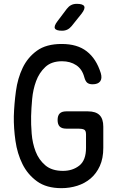

<svg xmlns="http://www.w3.org/2000/svg" viewBox="-20 -970 640 1000"><path d="M428 -270Q428 -290 418 -295Q408 -300 388 -300H325Q302 -300 291 -311Q280 -322 280 -345Q280 -368 291 -379Q302 -390 325 -390H438Q479 -390 498.5 -370.5Q518 -351 518 -310V-200Q518 -145 500 -105.5Q482 -66 452 -40.5Q422 -15 382.5 -2.5Q343 10 300 10Q222 10 173 -25.5Q124 -61 97 -115.5Q70 -170 60.5 -236.5Q51 -303 52 -365Q54 -429 63 -495.5Q72 -562 98 -616.5Q124 -671 172.5 -706Q221 -741 301 -741Q342 -741 374.5 -731.5Q407 -722 432 -702.5Q457 -683 475 -655Q493 -627 505 -589Q513 -561 501.5 -546Q490 -531 462 -531Q445 -531 435 -538.5Q425 -546 419 -568Q408 -610 377 -630.5Q346 -651 303 -651Q248 -651 216 -621Q184 -591 168 -547.5Q152 -504 147.5 -454.5Q143 -405 142 -365Q141 -324 145 -274Q149 -224 165.5 -181Q182 -138 216 -109Q250 -80 308 -80Q358 -80 393 -107.5Q428 -135 428 -200ZM303 -810Q272 -810 266 -822Q260 -834 279 -859L328 -924Q338 -937 350.5 -943.5Q363 -950 380 -950Q412 -950 418.5 -937.5Q425 -925 405 -899L353 -834Q343 -822 331 -816Q319 -810 303 -810Z"/></svg>

Font: Maple Mono
Style: Regular
Weight: 400
Monospace: yes
Designer: subframe7536
Version: Version 7.300